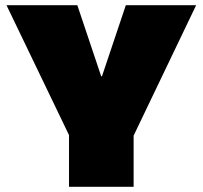

<svg xmlns="http://www.w3.org/2000/svg" viewBox="-20 -720 781 740"><path d="M5 -700H278L370 -426H373L465 -700H736L492 -191H250ZM246 -287H495V0H246Z"/></svg>

Font: Pathway Extreme 28pt Black
Style: Regular
Weight: 900
Designer: Eduardo Rodriguez Tunni
Foundry: Eduardo Rodriguez Tunni
Version: Version 1.001;gftools[0.9.26]